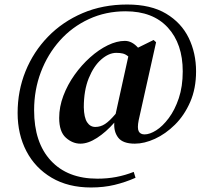

<svg xmlns="http://www.w3.org/2000/svg" viewBox="-20 -676 904 850"><path d="M336 -40Q301 -40 271.5 -66.5Q242 -93 242 -154Q242 -203 260.5 -252Q279 -301 310 -344.5Q341 -388 379 -422Q417 -456 457 -475.5Q497 -495 533 -495Q564 -495 591 -465L660 -499L671 -489L594 -144Q587 -109 594 -95Q601 -81 620 -81Q643 -81 671.5 -99Q700 -117 727 -153Q754 -189 771.5 -241Q789 -293 789 -360Q789 -482 723 -554Q657 -626 536 -626Q448 -626 373.5 -591.5Q299 -557 245 -496.5Q191 -436 161 -357Q131 -278 131 -188Q131 -45 205 35Q279 115 411 115Q455 115 494.5 107.5Q534 100 572 85L580 111Q535 131 487 142.5Q439 154 383 154Q282 154 209 111Q136 68 97 -6.5Q58 -81 58 -176Q58 -274 93 -360.5Q128 -447 192.5 -513.5Q257 -580 346 -618Q435 -656 543 -656Q648 -656 715.5 -615.5Q783 -575 815.5 -508Q848 -441 848 -360Q848 -284 822 -224.5Q796 -165 754.5 -124Q713 -83 666 -61.5Q619 -40 577 -40Q524 -40 503.5 -66.5Q483 -93 486 -133Q449 -91 409.5 -65.5Q370 -40 336 -40ZM351 -201Q352 -156 365.5 -135Q379 -114 402 -114Q425 -114 445 -127Q465 -140 492 -172L548 -426Q536 -436 524 -439Q512 -442 495 -442Q462 -442 428.5 -413Q395 -384 373 -330Q351 -276 351 -201Z"/></svg>

Font: DeepMind Serif Text
Style: Italic
Weight: 400
Italic angle: -12°
Designer: Frank Grießhammer / Modifications: Colophon Foundry
Foundry: Colophon Foundry
Version: Version 5.003; ttfautohint (v1.8.2)